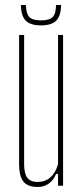

<svg xmlns="http://www.w3.org/2000/svg" viewBox="-20 -739 331 764"><path d="M130 5Q91 5 73.5 -16.2Q56 -37.5 56 -86V-600H76V-86Q76 -48 88.8 -31.5Q101.5 -15 130 -15Q159.5 -15 180.5 -33.2Q201.5 -51.5 211 -86V-600H231V0H211V-47H203Q193.5 -22.5 174.5 -8.8Q155.5 5 130 5ZM143 -638Q101 -638 82.5 -656.8Q64 -675.5 63 -719H83Q84 -684.5 96.8 -671.2Q109.5 -658 143 -658Q177 -658 189.8 -671.2Q202.5 -684.5 203 -719H223Q222.5 -675.5 203.8 -656.8Q185 -638 143 -638Z"/></svg>

Font: Big Shoulders Thin
Style: Regular
Weight: 100
Designer: Patric King
Foundry: XO Type Co
Version: Version 2.002